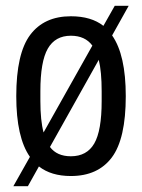

<svg xmlns="http://www.w3.org/2000/svg" viewBox="-20 -594 489 661"><path d="M26 47 83 -54Q36 -121 36 -263Q36 -410 84 -474Q132 -538 224 -538Q294 -538 336 -505L375 -574H423L366 -472Q413 -405 413 -263Q413 -116 365 -52Q317 12 224 12Q156 12 114 -21L76 47ZM119 -246Q119 -179 130 -138L298 -437Q273 -471 224 -471Q170 -471 144.5 -426.5Q119 -382 119 -280ZM224 -56Q279 -56 304.5 -100Q330 -144 330 -246V-280Q330 -347 320 -388L152 -88Q176 -56 224 -56Z"/></svg>

Font: Archivo Condensed
Style: Regular
Weight: 400
Width: 3
Designer: Hector Gatti
Foundry: Omnibus-Type
Version: Version 2.001; ttfautohint (v1.8.3)